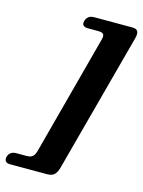

<svg xmlns="http://www.w3.org/2000/svg" viewBox="-209 -803 754 1012"><g transform="rotate(15 168.0 -297.0)"><path d="M70 30.5 244.5 -625Q250.5 -646.5 244 -655.2Q237.5 -664 215.5 -664H159.5Q122 -664 130.5 -697Q134.5 -711 145.5 -720Q156.5 -729 176 -729H382.5Q407 -729 413.8 -716.8Q420.5 -704.5 413.5 -678L209.5 84Q202 110.5 189 122.5Q176 134.5 151.5 134.5H-51.5Q-70.5 134.5 -77 125Q-83.5 115.5 -80 101.5Q-71 69.5 -34.5 69.5H20.5Q42 69.5 53 60.8Q64 52 70 30.5Z"/></g></svg>

Font: Fraunces 72pt S050 Black
Style: Italic
Weight: 900
Italic angle: -16°
Version: Version 1.000; ttfautohint (v1.8.3)